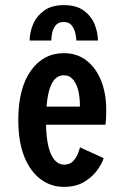

<svg xmlns="http://www.w3.org/2000/svg" viewBox="-20 -720 490 751"><path d="M229.5 11Q179.5 11 139 -19Q98.5 -49 75 -107.2Q51.5 -165.5 51.5 -250.5Q51.5 -373.5 100.2 -442.8Q149 -512 230 -512Q281.5 -512 318.5 -483.2Q355.5 -454.5 375.5 -404.5Q395.5 -354.5 395.5 -290.5Q395.5 -267.5 394.5 -253.5Q393.5 -239.5 392.5 -232H160Q162 -152.5 180.8 -114.2Q199.5 -76 231 -76Q252.5 -76 265 -88.8Q277.5 -101.5 284 -117.5Q290.5 -133.5 293 -143.5L385.5 -101.5Q380 -82.5 361.5 -56Q343 -29.5 310.5 -9.2Q278 11 229.5 11ZM229.5 -425.5Q171.5 -425.5 162 -303H292.5V-309.5Q292.5 -337.5 286.5 -364Q280.5 -390.5 266.5 -408Q252.5 -425.5 229.5 -425.5ZM230 -700Q279 -700 308.2 -678.2Q337.5 -656.5 350.2 -624.5Q363 -592.5 363 -561.5H278.5Q278.5 -571 275 -588.5Q271.5 -606 261 -620Q250.5 -634 229 -634Q207.5 -634 197 -620Q186.5 -606 183.5 -588.5Q180.5 -571 180.5 -561.5H96Q96 -592.5 109.2 -624.5Q122.5 -656.5 152 -678.2Q181.5 -700 230 -700Z"/></svg>

Font: Trispace Condensed Medium
Style: Regular
Weight: 500
Width: 3
Designer: Tyler Finck
Foundry: Etcetera Type Company
Version: Version 1.210; ttfautohint (v1.8.3)